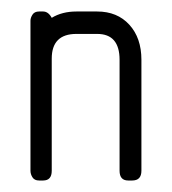

<svg xmlns="http://www.w3.org/2000/svg" viewBox="-20 -314 299 334"><path d="M210 0H203Q188 0 188 -17V-210Q188 -255 149 -255H113Q70 -255 70 -212V-17Q70 0 55 0H48Q40 0 36.5 -5.5Q33 -11 33 -17V-278Q33 -283 36.5 -288.5Q40 -294 48 -294H55Q64 -294 70 -283Q88 -294 113 -294H149Q184 -294 205 -271Q226 -248 226 -210V-17Q226 0 210 0Z"/></svg>

Font: Chathura
Style: Bold
Weight: 700
Designer: Appaji Ambarisha Darbha
Foundry: Aditya Fonts
Version: Version 1.001 2016